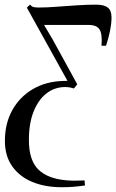

<svg xmlns="http://www.w3.org/2000/svg" viewBox="-56 -534 486 804"><path d="M202.5 250Q132.5 250 79 227.8Q25.5 205.5 -5 162.2Q-35.5 119 -35.5 56Q-35.5 -16.5 -4.8 -72.2Q26 -128 81 -160.5Q136 -193 208.5 -195Q214 -195 218.2 -195.2Q222.5 -195.5 226.5 -195.5L56.5 -502L69.5 -514.5Q77 -506.5 84.5 -504.5Q92 -502.5 107 -502.5Q139.5 -502.5 181.5 -505.8Q223.5 -509 266.8 -511.8Q310 -514.5 347 -514.5Q380 -514.5 395.5 -502.2Q411 -490 411 -460.5Q411 -436.5 405.2 -407Q399.5 -377.5 388 -342.5H369Q373 -390.5 361.2 -410Q349.5 -429.5 315.5 -429.5Q285.5 -429.5 250.2 -429.5Q215 -429.5 182.5 -429.5Q150 -429.5 128.5 -429.5L163.5 -370.5L267.5 -181L253.5 -163.5Q244 -166.5 235.2 -168Q226.5 -169.5 217 -169.5Q173 -169.5 138.8 -143Q104.5 -116.5 84.8 -67Q65 -17.5 65 52Q65 137 104.5 175.8Q144 214.5 222 221Q241 223 260.8 222.5Q280.5 222 298 221.5L300 242.5Q274 246.5 251.5 248.2Q229 250 202.5 250Z"/></svg>

Font: Merriweather 144pt
Style: Italic
Weight: 400
Italic angle: -7.8°
Version: Version 2.101